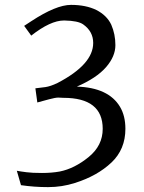

<svg xmlns="http://www.w3.org/2000/svg" viewBox="-20 -756 590 787"><path d="M321 -656Q362 -627 362 -580Q362 -492 216 -416Q187 -402 166 -399L125 -394L133 -336L181 -349Q207 -356 219 -356Q230 -356 239 -355H240Q401 -355 401 -228Q401 -159 343 -112Q285 -65 225 -53Q192 -47 152 -47Q111 -47 89 -50L67 -53L49 -56L66 3Q120 11 177 11Q234 11 287 -6Q379 -35 437 -90Q494 -144 494 -228Q494 -281 472 -318Q425 -397 295 -401Q376 -436 415 -481Q453 -525 453 -571Q453 -616 436 -655Q418 -693 375 -715Q332 -736 271 -736Q210 -736 108 -669L79 -650L108 -610Q187 -672 242 -672H244Q300 -671 321 -656Z"/></svg>

Font: Sawarabi Mincho
Style: Regular
Weight: 400
Version: Version 1.082; ttfautohint (v1.8.4.7-5d5b)